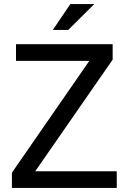

<svg xmlns="http://www.w3.org/2000/svg" viewBox="-20 -917 628 937"><path d="M38.1 -74.2 416 -620.1H58.1V-701.2H529.8V-626L151.9 -81.1H549.8V0H38.1ZM323.2 -897H439.9L313 -771H237.8Z"/></svg>

Font: LT Superior Med
Style: Regular
Weight: 500
Designer: Daniel Lyons
Foundry: LyonsType
Version: Version 1.000